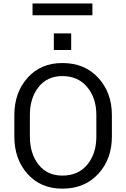

<svg xmlns="http://www.w3.org/2000/svg" viewBox="-20 -1088 735 1118"><path d="M343 -65.5Q435.5 -65.5 488.2 -129.2Q541 -193 541 -292.5V-419Q541 -517 487.8 -581Q434.5 -645 343 -645Q255 -645 204.5 -581Q154 -517 154 -419V-292.5Q154 -193.5 204.5 -129.5Q255 -65.5 343 -65.5ZM343 10.5Q217 10.5 140.2 -75.5Q63.5 -161.5 63.5 -292.5V-418Q63.5 -548.5 140.2 -634.8Q217 -721 343 -721Q473 -721 552.2 -634.8Q631.5 -548.5 631.5 -418V-292.5Q631.5 -161.5 552.2 -75.5Q473 10.5 343 10.5ZM394.5 -797H293.5V-893.5H394.5ZM518 -999H169.5V-1068H518Z"/></svg>

Font: Roberto Sans
Style: Regular
Weight: 400
Designer: Google (font) & Cristiano Sobral (main changes)
Version: Version 1.500; ttfautohint (v1.8.4.7-5d5b-dirty)